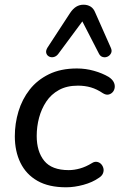

<svg xmlns="http://www.w3.org/2000/svg" viewBox="-20 -787 508 816"><path d="M261 9Q187 9 139 -18.5Q91 -46 67 -95Q43 -144 43 -208Q43 -262 58.5 -313.5Q74 -365 106 -406Q138 -447 188 -471.5Q238 -496 307 -496Q344 -496 379.5 -486Q415 -476 442 -460Q457 -450 463 -438.5Q469 -427 467.5 -415Q466 -403 458.5 -395Q451 -387 440.5 -385Q430 -383 417 -391Q392 -408 366.5 -415.5Q341 -423 311 -423Q264 -423 230.5 -404.5Q197 -386 176.5 -355Q156 -324 146 -286.5Q136 -249 136 -209Q136 -143 168 -103.5Q200 -64 272 -64Q295 -64 320 -71Q345 -78 371 -94Q382 -101 392.5 -99Q403 -97 410 -89.5Q417 -82 419.5 -71.5Q422 -61 417.5 -50Q413 -39 400 -31Q373 -12 334.5 -1.5Q296 9 261 9ZM451 -584Q457 -571 452 -561Q447 -551 437.5 -546.5Q428 -542 417.5 -544.5Q407 -547 401 -558L330 -696L227 -557Q219 -547 208 -544.5Q197 -542 188 -547Q179 -552 176.5 -562Q174 -572 182 -585L278 -732Q290 -750 304 -758.5Q318 -767 335 -767Q352 -767 365 -759Q378 -751 385 -733Z"/></svg>

Font: Nunito ExtraLight Medium
Style: Italic
Weight: 500
Italic angle: -9°
Version: Version 3.602